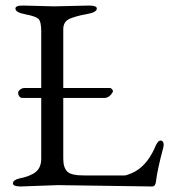

<svg xmlns="http://www.w3.org/2000/svg" viewBox="-20 -673 615 698"><path d="M332 -642.1Q332 -627.9 294.9 -621.6Q257.8 -615.2 233.9 -605Q210 -594.7 210 -566.9V-353H377Q381.8 -354 385.7 -350.1Q389.6 -346.2 391.1 -341.8L390.1 -340.8Q390.1 -339.8 390.1 -338.9Q377.9 -316.9 358.9 -316.9H210V-96.2Q210 -63 225.1 -48.8Q240.2 -34.7 287.1 -35.2H433.1Q439 -35.2 458 -43Q509.8 -64.9 541 -131.8Q552.2 -161.6 563.5 -162.1Q575.2 -162.1 575.2 -144Q574.2 -143.1 574.2 -141.1V-139.2Q551.3 -53.2 546.9 -12.2Q544.9 4.9 533.2 4.9L189.9 0L55.2 4.9Q27.3 4.9 26.9 -6.3Q26.9 -18.1 48.8 -23.9Q89.8 -31.7 109.9 -47.9Q129.9 -64 129.9 -96.2V-316.9H60.1Q53.7 -317.4 49.8 -323.2Q45.9 -329.1 45.9 -335.4Q45.9 -341.8 53.7 -347.7Q61.5 -353.5 69.8 -353H129.9V-560.1Q129.9 -595.2 119.1 -605Q107.9 -614.3 71.8 -621.1Q35.6 -627.9 36.1 -642.1Q36.1 -653.3 64.9 -652.8L176.8 -649.9L303.2 -652.8Q332 -652.8 332 -642.1Z"/></svg>

Font: EBGaramond
Style: Regular
Weight: 400
Version: Version 000.012g